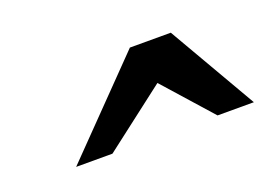

<svg xmlns="http://www.w3.org/2000/svg" viewBox="-42 -809 485 347"><g transform="rotate(-20 200.0 -635.5)"><path d="M330.1 -550.8 248 -643.1 127.9 -550.8H58.1L223.1 -720.2H301.8L399.9 -550.8Z"/></g></svg>

Font: Charis SIL Am
Style: Italic
Weight: 400
Italic angle: -11°
Foundry: SIL International
Version: Version 5.000